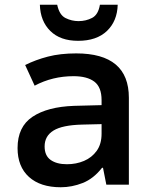

<svg xmlns="http://www.w3.org/2000/svg" viewBox="-20 -778 640 809"><path d="M236 11Q150 11 102 -32.5Q54 -76 54 -154Q54 -244 117 -286Q180 -328 292 -332L408 -335V-356Q408 -411 377.5 -434Q347 -457 290 -457Q201 -457 126 -417L86 -504Q130 -526 182 -539.5Q234 -553 301 -553Q523 -553 523 -366V0H428L414 -71H410Q374 -25 328.5 -7Q283 11 236 11ZM262 -86Q301 -86 334 -100Q367 -114 387.5 -142.5Q408 -171 408 -215V-255L326 -253Q243 -251 205.5 -228Q168 -205 168 -161Q168 -122 193.5 -104Q219 -86 262 -86ZM309 -606Q234 -606 192 -647.5Q150 -689 148 -758H221Q230 -715 256 -702Q282 -689 311 -689Q342 -689 368 -702.5Q394 -716 401 -758H476Q474 -689 430.5 -647.5Q387 -606 309 -606Z"/></svg>

Font: Noto Sans Mono SemiBold
Style: Regular
Weight: 600
Designer: Monotype Design Team
Foundry: Monotype Imaging Inc.
Version: Version 2.014; ttfautohint (v1.8.4.7-5d5b)